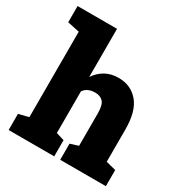

<svg xmlns="http://www.w3.org/2000/svg" viewBox="-175 -896 983 1031"><g transform="rotate(30 316.0 -381.0)"><path d="M22.5 0V-100.1L84.5 -115.7V-645.5L10.3 -661.1V-761.7H254.9V-462.9Q278.3 -498.5 313.5 -518.3Q348.6 -538.1 395 -538.1Q471.2 -538.1 517.6 -483.6Q564 -429.2 564 -315.4V-115.7L625.5 -100.1V0H342.3V-100.1L392.6 -115.7V-316.4Q392.6 -368.2 375.2 -387.5Q357.9 -406.7 325.2 -406.7Q302.7 -406.7 284.7 -398.9Q266.6 -391.1 254.9 -374V-115.7L305.2 -100.1V0Z"/></g></svg>

Font: Roboto Slab LO Black
Style: Regular
Weight: 900
Designer: Google
Version: Version 2.000